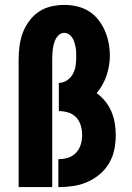

<svg xmlns="http://www.w3.org/2000/svg" viewBox="-20 -763 540 783"><path d="M56 0V-520Q56 -547 59.5 -574.5Q63 -602 72.5 -628Q82 -654 98.5 -676.5Q115 -699 137.5 -714.5Q160 -730 187.5 -736.5Q215 -743 242 -743Q268 -743 294 -737Q320 -731 342 -717.5Q364 -704 380.5 -683Q397 -662 407.5 -638Q418 -614 423 -588Q428 -562 428 -536Q428 -495 414.5 -455Q401 -415 374 -383Q394 -369 409.5 -349.5Q425 -330 434.5 -307.5Q444 -285 448 -261Q452 -237 452 -212Q452 -182 446 -152.5Q440 -123 425 -97.5Q410 -72 387 -52.5Q364 -33 336.5 -21Q309 -9 279.5 -4.5Q250 0 220 0H218V-114H220Q240 -114 258.5 -120Q277 -126 290.5 -140.5Q304 -155 309.5 -174Q315 -193 315 -212Q315 -232 309.5 -251Q304 -270 291 -284Q278 -298 259 -304Q240 -310 220 -310V-425Q238 -425 253.5 -435.5Q269 -446 277.5 -462Q286 -478 288.5 -496Q291 -514 291 -533Q291 -542 290.5 -552Q290 -562 288 -572Q286 -582 283 -591.5Q280 -601 274.5 -609.5Q269 -618 260.5 -623.5Q252 -629 242 -629Q231 -629 222 -622Q213 -615 208 -605.5Q203 -596 200 -585Q197 -574 195.5 -563.5Q194 -553 193.5 -542Q193 -531 193 -520V0Z"/></svg>

Font: Iosevka Term Curly Heavy
Style: Regular
Weight: 900
Designer: Belleve Invis
Foundry: Belleve Invis
Version: Version 32.3.0